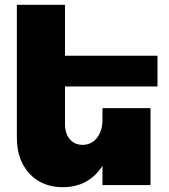

<svg xmlns="http://www.w3.org/2000/svg" viewBox="-20 -777 710 806"><path d="M641.1 -414.1H252.9V-255.9Q252.9 -215.8 273.2 -192.4Q293.5 -168.9 327.1 -168.9Q364.7 -169.4 387.5 -198.7Q410.2 -228 410.2 -274.9V-323.2H611.8V0H410.2V-81.1Q352.5 8.8 243.2 8.8Q157.2 8.8 104 -47.9Q50.8 -104.5 50.8 -199.2V-756.8H252.9V-543H641.1Z"/></svg>

Font: Montserrat arm ExtraBold
Style: Regular
Weight: 800
Designer: Julieta Ulanovsky
Foundry: Julieta Ulanovsky
Version: Version 6.000;PS 006.000;hotconv 1.0.88;makeotf.lib2.5.64775